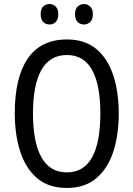

<svg xmlns="http://www.w3.org/2000/svg" viewBox="-20 -919 659 949"><path d="M567 -358Q567 -253 540 -169.5Q513 -86 456 -38Q399 10 311 10Q219 10 162.5 -39Q106 -88 79.5 -171.5Q53 -255 53 -359Q53 -536 117.5 -630Q182 -724 311 -724Q400 -724 456.5 -676.5Q513 -629 540 -546Q567 -463 567 -358ZM143 -358Q143 -217 184.5 -142Q226 -67 310 -67Q394 -67 435 -141Q476 -215 476 -358Q476 -500 435 -573.5Q394 -647 311 -647Q226 -647 184.5 -573Q143 -499 143 -358ZM181 -849Q181 -875 193.5 -887Q206 -899 225 -899Q243 -899 255.5 -886.5Q268 -874 268 -849Q268 -823 255.5 -810.5Q243 -798 225 -798Q206 -798 193.5 -810.5Q181 -823 181 -849ZM351 -849Q351 -875 364 -887Q377 -899 395 -899Q413 -899 426 -886.5Q439 -874 439 -849Q439 -823 426 -810.5Q413 -798 395 -798Q376 -798 363.5 -810.5Q351 -823 351 -849Z"/></svg>

Font: Noto Sans Thai Looped Condensed
Style: Regular
Weight: 400
Width: 3
Designer: Sasikarn Vongin, Ben Mitchell
Foundry: The Fontpad Ltd
Version: Version 1.001; ttfautohint (v1.8.4.7-5d5b)